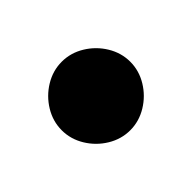

<svg xmlns="http://www.w3.org/2000/svg" viewBox="-49 -1109 198 198"><g transform="rotate(-45 50.0 -1010.0)"><path d="M0 -1010Q0 -997 7 -985.5Q14 -974 25.5 -967Q37 -960 50 -960Q63 -960 74.5 -967Q86 -974 93 -985.5Q100 -997 100 -1010Q100 -1023 93 -1034.5Q86 -1046 74.5 -1053Q63 -1060 50 -1060Q37 -1060 25.5 -1053Q14 -1046 7 -1034.5Q0 -1023 0 -1010Z"/></g></svg>

Font: Linefont
Style: Regular
Weight: 400
Monospace: yes
Version: Version 3.002;gftools[0.9.33]